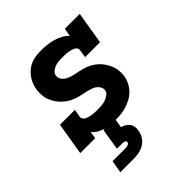

<svg xmlns="http://www.w3.org/2000/svg" viewBox="-205 -659 1010 1010"><g transform="rotate(-45 300.0 -154.0)"><path d="M282 8Q263 8 244 6Q225 4 207 -1.5Q189 -7 173.5 -16Q158 -25 146 -39L140 0H29L59 -181H170L162 -136Q161 -127 167 -119.5Q173 -112 181 -108.5Q189 -105 198 -102.5Q207 -100 216.5 -99Q226 -98 235.5 -97.5Q245 -97 254 -97Q269 -97 283.5 -98Q298 -99 312 -103.5Q326 -108 339.5 -117.5Q353 -127 355 -141Q357 -154 351 -165.5Q345 -177 335 -184.5Q325 -192 312.5 -196.5Q300 -201 287.5 -204Q275 -207 262.5 -209.5Q250 -212 237.5 -215Q225 -218 213 -222.5Q201 -227 190 -232.5Q179 -238 169 -245.5Q159 -253 150 -261.5Q141 -270 133.5 -280Q126 -290 120 -301Q114 -312 109.5 -324Q105 -336 103 -348.5Q101 -361 101 -374Q101 -387 103 -401Q106 -419 113 -436.5Q120 -454 131.5 -469.5Q143 -485 158.5 -497.5Q174 -510 192 -517Q210 -524 228 -526Q246 -528 264 -528Q287 -528 309.5 -525.5Q332 -523 353 -517Q374 -511 393 -500.5Q412 -490 426 -475L434 -520H545L515 -339H404L411 -384Q413 -393 407 -400.5Q401 -408 393 -411.5Q385 -415 376 -417.5Q367 -420 357.5 -421Q348 -422 338.5 -422.5Q329 -423 320 -423Q306 -423 292.5 -422Q279 -421 266 -416.5Q253 -412 241 -403Q229 -394 227 -380Q224 -365 232 -352.5Q240 -340 252 -332.5Q264 -325 278 -320.5Q292 -316 306.5 -313Q321 -310 335.5 -307Q350 -304 363.5 -299.5Q377 -295 390 -288.5Q403 -282 414.5 -273.5Q426 -265 435.5 -255Q445 -245 453 -233Q461 -221 467 -208.5Q473 -196 476.5 -181.5Q480 -167 480.5 -152Q481 -137 479 -122Q475 -101 465.5 -81.5Q456 -62 440.5 -46Q425 -30 405.5 -19.5Q386 -9 365 -2.5Q344 4 323.5 6Q303 8 282 8ZM107 220 119 150H219Q227 150 235 146.5Q243 143 245 135Q246 127 239 123.5Q232 120 224 120H182L201 0H286L277 55Q290 58 301.5 65Q313 72 320.5 82.5Q328 93 330 107Q332 121 329 135Q326 154 314.5 172Q303 190 285 201Q267 212 247 216Q227 220 207 220Z"/></g></svg>

Font: Iosevka Etoile XBdObl
Style: Regular
Weight: 800
Italic angle: -9°
Designer: Belleve Invis
Foundry: Belleve Invis
Version: Version 15.5.2; ttfautohint (v1.8.4)